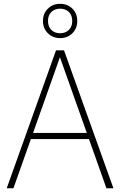

<svg xmlns="http://www.w3.org/2000/svg" viewBox="-20 -1010 644 1030"><path d="M16 0 280.5 -740H323.5L588.5 0H551L295.5 -720H307.5L52 0ZM132.5 -264 142.5 -297H461.5L471.5 -264ZM302.5 -805.5Q263 -805.5 236.8 -831.8Q210.5 -858 210.5 -897.5Q210.5 -937.5 236.8 -963.5Q263 -989.5 302.5 -989.5Q342.5 -989.5 368.5 -963.5Q394.5 -937.5 394.5 -897.5Q394.5 -858 368.5 -831.8Q342.5 -805.5 302.5 -805.5ZM302.5 -831.5Q331 -831.5 349.2 -849.2Q367.5 -867 367.5 -897.5Q367.5 -928.5 349.2 -946Q331 -963.5 302.5 -963.5Q274 -963.5 255.8 -946Q237.5 -928.5 237.5 -897.5Q237.5 -867 255.8 -849.2Q274 -831.5 302.5 -831.5Z"/></svg>

Font: Encode Sans SC SemiCondensed Thin
Style: Regular
Weight: 250
Width: 4
Designer: Multiple Designers
Foundry: Impallari Type
Version: Version 3.002